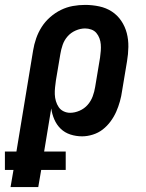

<svg xmlns="http://www.w3.org/2000/svg" viewBox="-76 -548 596 783"><path d="M-33 215 -21 145H-56V70H-9L59 -342Q63 -367 71.5 -391.5Q80 -416 94 -438Q108 -460 128.5 -478Q149 -496 172.5 -507.5Q196 -519 221 -523.5Q246 -528 271 -528Q300 -528 328.5 -522Q357 -516 380 -501Q403 -486 418.5 -463Q434 -440 441 -413Q448 -386 447.5 -356.5Q447 -327 442 -298L422 -178Q419 -156 413 -134.5Q407 -113 398 -92.5Q389 -72 375 -53Q361 -34 343 -20Q325 -6 302.5 1Q280 8 259 8Q234 8 211 0.5Q188 -7 171.5 -23Q155 -39 145.5 -61Q136 -83 133 -106L104 70H192V145H92L80 215ZM210 -88Q229 -88 248.5 -96.5Q268 -105 281.5 -120.5Q295 -136 302 -155Q309 -174 312 -193L332 -313Q334 -327 335 -340.5Q336 -354 335 -367Q334 -380 329.5 -392Q325 -404 317 -413.5Q309 -423 296.5 -427.5Q284 -432 271 -432Q252 -432 232.5 -423.5Q213 -415 199.5 -399.5Q186 -384 179.5 -365Q173 -346 170 -327L152 -220Q150 -206 148.5 -191.5Q147 -177 147.5 -163Q148 -149 152 -135.5Q156 -122 163.5 -111Q171 -100 183.5 -94Q196 -88 210 -88Z"/></svg>

Font: Iosevka
Style: Bold Italic
Weight: 700
Italic angle: -9°
Monospace: yes
Designer: Belleve Invis
Foundry: Belleve Invis
Version: Version 32.5.0; ttfautohint (v1.8.4)